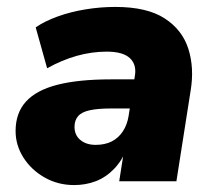

<svg xmlns="http://www.w3.org/2000/svg" viewBox="-20 -523 626 554"><path d="M194 11Q147 11 108.5 -11Q70 -33 47.5 -68.5Q25 -104 25 -145Q25 -197 55 -230Q85 -263 146 -278.5Q207 -294 300 -294H379L365 -210H300Q263 -210 239.5 -205Q216 -200 205.5 -188Q195 -176 195 -157Q195 -133 212 -119Q229 -105 256 -105Q283 -105 302.5 -115Q322 -125 334.5 -144Q347 -163 351 -188L369 -303Q375 -336 355 -355Q335 -374 288 -374Q245 -374 202 -362Q159 -350 116 -326L83 -444Q109 -462 146.5 -475.5Q184 -489 227 -496Q270 -503 313 -503Q404 -503 455 -470Q506 -437 523.5 -382Q541 -327 530 -261L489 0H324L339 -96H347Q332 -59 308.5 -35Q285 -11 256 0Q227 11 194 11Z"/></svg>

Font: Nunito Sans 12pt Black
Style: Italic
Weight: 900
Italic angle: -9°
Designer: Vernon Adams
Foundry: Vernon Adams
Version: Version 3.101;gftools[0.9.27]